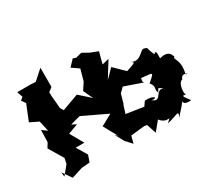

<svg xmlns="http://www.w3.org/2000/svg" viewBox="-118 -767 1097 999"><g transform="rotate(-30 430.5 -267.5)"><path d="M195 -324 188 -404 187 -432 174 -420 211 -449V-564L153 -512L126 -514H43L55 -480L38 -466L55 -442L17 -348L68 -323L82 -260L52 -282L50 -210L33 -182L85 -95L78 -62L36 -11L33 -38L71 16L137 -5L186 -9L200 -49L162 -112H214L169 -192L229 -214L202 -228L262 -244C310 -221 359 -198 407 -175L339 -138L384 -56L371 -68L399 -16L433 21L444 -22L527 -31L543 -28L562 29L606 -25C646 26 685 -25 641 19C719 -1 720 -17 708 24C722 -1 739 -7 770 -55C770 -75 737 -16 806 -26C771 -71 776 -70 799 -64C787 -64 791 -139 820 -142C832 -183 879 -142 848 -157C870 -243 822 -257 846 -267C839 -258 846 -315 775 -295V-328C760 -357 769 -288 743 -374C747 -367 750 -377 723 -382C702 -379 678 -326 628 -358C653 -342 656 -344 593 -323L532 -383L483 -333L541 -427L500 -417L518 -486L474 -503L434 -525L398 -516L381 -522L347 -486L389 -457L370 -389L343 -348L370 -289L356 -303L305 -348L206 -312L177 -360ZM699 -182C661 -176 680 -172 714 -151C666 -169 675 -91 628 -128C666 -121 651 -148 596 -144L578 -118L474 -134L490 -185V-180L507 -239L533 -265L643 -227C622 -237 653 -267 626 -257C705 -246 720 -259 662 -209C690 -176 663 -172 678 -146Z"/></g></svg>

Font: Asimov Aggro
Style: Medium
Weight: 500
Designer: Google
Version: Version 2.000980; 2014